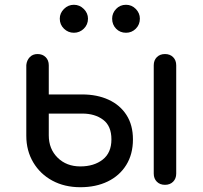

<svg xmlns="http://www.w3.org/2000/svg" viewBox="-20 -773 847 803"><path d="M316 10Q250 10 199 -17.5Q148 -45 119 -94Q90 -143 90 -205V-501Q92 -521 104.5 -534Q117 -547 137 -547Q158 -547 171 -534Q184 -521 184 -500V-378H324Q386 -378 434 -356Q482 -334 509 -292Q536 -250 536 -190Q536 -128 508 -83Q480 -38 430.5 -14Q381 10 316 10ZM316 -77Q373 -77 409.5 -105.5Q446 -134 446 -190Q446 -246 411.5 -272Q377 -298 324 -298H184V-207Q184 -150 221 -113.5Q258 -77 316 -77ZM670 0Q649 0 636 -13Q623 -26 623 -47V-500Q623 -521 636 -534Q649 -547 670 -547Q691 -547 704 -534Q717 -521 717 -500V-47Q717 -26 704 -13Q691 0 670 0ZM289 -636Q265 -636 247.5 -653Q230 -670 230 -695Q230 -718 247.5 -735.5Q265 -753 289 -753Q313 -753 330.5 -735.5Q348 -718 348 -695Q348 -670 330.5 -653Q313 -636 289 -636ZM507 -636Q482 -636 465.5 -653Q449 -670 449 -695Q449 -718 465.5 -735.5Q482 -753 507 -753Q531 -753 548 -735.5Q565 -718 565 -695Q565 -670 548 -653Q531 -636 507 -636Z"/></svg>

Font: Comfortaa SemiBold
Style: Regular
Weight: 600
Designer: Johan Aakerlund
Foundry: Johan Aakerlund
Version: Version 3.104; ttfautohint (v1.8.1.43-b0c9)